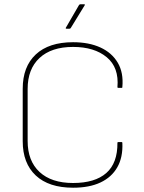

<svg xmlns="http://www.w3.org/2000/svg" viewBox="-20 -864 673 896"><path d="M321 12Q208 12 147 -45Q86 -102 86 -205V-450Q86 -553 147 -610Q208 -667 321 -667Q395 -667 448.5 -642.5Q502 -618 529.5 -571.5Q557 -525 551 -458Q551 -456 550.5 -455Q550 -454 548 -454H532Q528 -454 528 -457Q536 -549 478 -597Q420 -645 321 -645Q220 -645 164.5 -593.5Q109 -542 109 -449V-206Q109 -113 164.5 -61.5Q220 -10 321 -10Q423 -10 476 -56.5Q529 -103 528 -198Q528 -201 532 -201H548Q551 -201 551 -197Q554 -130 527.5 -83.5Q501 -37 449 -12.5Q397 12 321 12ZM290 -730Q288 -730 287 -731.5Q286 -733 287 -734L349 -841Q352 -844 355 -844H373Q375 -844 376 -843Q377 -842 375 -839L310 -733Q308 -730 304 -730Z"/></svg>

Font: Sofia Sans Thin
Style: Regular
Weight: 250
Designer: Botio Nikoltchev, Ani Petrova
Foundry: lettersoup
Version: Version 4.101